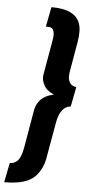

<svg xmlns="http://www.w3.org/2000/svg" viewBox="-136 -746 440 965"><g transform="rotate(5 84.0 -263.5)"><path d="M-76.5 185.5Q-38 185.5 -8 180.2Q22 175 44.8 164Q67.5 153 83.5 135Q99.5 117 110.8 92.2Q122 67.5 126.5 35L156.5 -134.5Q162.5 -168 173.5 -187.2Q184.5 -206.5 198.2 -214.5Q212 -222.5 223.5 -222.5L243 -322.5Q234.5 -322.5 223.2 -328.2Q212 -334 205.2 -350.5Q198.5 -367 204 -399.5L230 -549.5Q235 -578.5 234.5 -603.2Q234 -628 225.8 -648Q217.5 -668 200 -682Q182.5 -696 154.2 -703.8Q126 -711.5 83.5 -711.5L64 -612Q73 -612 82 -611.2Q91 -610.5 97.5 -604.2Q104 -598 106 -582.2Q108 -566.5 102 -535.5L74 -376.5Q70 -355 74.5 -338.5Q79 -322 87.5 -310Q96 -298 106 -290.8Q116 -283.5 124.2 -279.8Q132.5 -276 133.5 -275Q132 -274 123 -272Q114 -270 102.2 -265.2Q90.5 -260.5 78 -251Q65.5 -241.5 56 -226.5Q46.5 -211.5 41.5 -189L9 0Q4 29.5 -3.5 47.2Q-11 65 -20.5 73.2Q-30 81.5 -39.2 84.2Q-48.5 87 -57 87Z"/></g></svg>

Font: Anybody UltraCondensed ExtraBold
Style: Italic
Weight: 800
Width: 1
Italic angle: -10°
Version: Version 1.113;gftools[0.9.25]